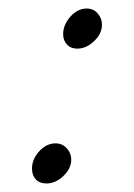

<svg xmlns="http://www.w3.org/2000/svg" viewBox="-20 -423 314 450"><path d="M161 -309Q146 -309 137 -318.5Q128 -328 128 -343Q128 -365 145 -384Q162 -403 183 -403Q199 -403 209 -391.5Q219 -380 219 -365Q219 -344 200.5 -326.5Q182 -309 161 -309ZM89 7Q73 7 64 -2.5Q55 -12 55 -28Q55 -50 72 -68.5Q89 -87 110 -87Q126 -87 136.5 -75.5Q147 -64 147 -49Q147 -28 128.5 -10.5Q110 7 89 7Z"/></svg>

Font: HK Venetian
Style: Italic
Weight: 400
Italic angle: -12°
Version: Version 1.000;PS 001.000;hotconv 1.0.88;makeotf.lib2.5.64775